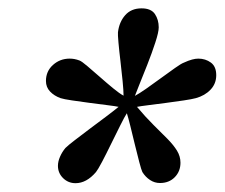

<svg xmlns="http://www.w3.org/2000/svg" viewBox="-20 -776 530 453"><path d="M158.2 -343.8Q141.1 -343.8 128.9 -355.7Q116.7 -367.7 116.7 -384.8Q116.7 -395 121.6 -406.2Q126.5 -417.5 134.3 -426.8Q140.6 -433.1 156.5 -445.3Q172.4 -457.5 191.9 -472.2Q211.4 -486.8 230 -500.7Q248.5 -514.6 259.8 -523.9Q253.4 -525.4 234.1 -527.8Q214.8 -530.3 192.1 -533.2Q169.4 -536.1 149.9 -539.1Q130.4 -542 123 -544.4Q107.9 -549.8 98.1 -560.1Q88.4 -570.3 88.4 -585Q88.4 -607.9 105 -622.8Q121.6 -637.7 144.5 -637.7Q149.9 -637.7 155.5 -636.7Q161.1 -635.7 167.5 -633.3Q172.9 -631.3 186 -620.1Q199.2 -608.9 215.6 -594.5Q231.9 -580.1 247.1 -567.6Q262.2 -555.2 271.5 -550.3Q271.5 -562 269.3 -584.5Q267.1 -606.9 264.2 -631.6Q261.2 -656.2 259.5 -675.5Q257.8 -694.8 258.3 -699.7Q261.2 -724.1 275.4 -740.2Q289.6 -756.3 314 -756.3Q336.4 -756.3 345.5 -742.9Q354.5 -729.5 354.5 -711.4Q354.5 -700.2 346.4 -675.5Q338.4 -650.9 327.4 -623Q316.4 -595.2 307.9 -574.2Q299.3 -553.2 298.3 -549.8Q307.6 -554.7 324.5 -566.4Q341.3 -578.1 359.6 -591.6Q377.9 -605 392.8 -615.5Q407.7 -626 413.1 -627.9Q424.8 -633.3 433.1 -635.5Q441.4 -637.7 447.8 -637.7Q464.8 -637.7 477.5 -628.4Q490.2 -619.1 490.2 -598.6Q490.2 -578.6 476.8 -564.5Q463.4 -550.3 441.9 -544.4Q433.1 -542 413.8 -539.1Q394.5 -536.1 371.6 -533.2Q348.6 -530.3 329.6 -527.8Q310.5 -525.4 303.2 -523.9Q323.7 -499.5 342 -481.4Q360.4 -463.4 374.8 -448.7Q389.2 -434.1 397.5 -420.7Q405.8 -407.2 405.8 -392.1Q405.8 -371.6 392.3 -357.9Q378.9 -344.2 357.4 -344.2Q344.7 -344.2 334 -351.3Q323.2 -358.4 315.9 -370.1Q313.5 -375 308.6 -393.6Q303.7 -412.1 298.1 -435.3Q292.5 -458.5 287.4 -479.2Q282.2 -500 279.3 -508.8Q273.9 -500.5 263.7 -480Q253.4 -459.5 241.9 -436Q230.5 -412.6 220.7 -394Q210.9 -375.5 206.5 -370.1Q184.1 -343.8 158.2 -343.8Z"/></svg>

Font: Gelasio Medium
Style: Italic
Weight: 500
Italic angle: -8.5°
Designer: Eben Sorkin
Foundry: Eben Sorkin
Version: Version 1.008